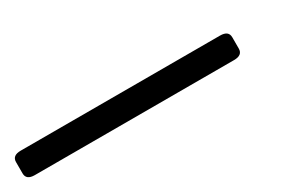

<svg xmlns="http://www.w3.org/2000/svg" viewBox="-107 -57 644 431"><g transform="rotate(-30 215.0 158.5)"><path d="M-85 190.4Q-106.9 190.4 -106.9 173.3V144Q-106.9 127 -85 127H431.6Q453.6 127 453.6 144V173.3Q453.6 190.4 431.6 190.4Z"/></g></svg>

Font: Istok
Style: Italic
Weight: 500
Italic angle: -13°
Designer: Andrey V. Panov
Foundry: Andrey V. Panov
Version: Version 1.0.3